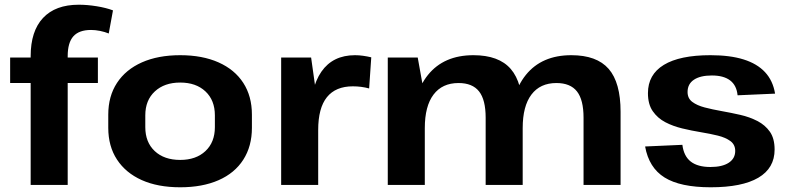

<svg xmlns="http://www.w3.org/2000/svg" viewBox="-20 -784 3348 814"><path d="M110 -546Q110 -652 162.5 -708Q215 -764 314 -764Q350 -764 390 -757.5Q430 -751 459 -740L441 -642Q424 -649 404 -653Q384 -657 366 -657Q315 -657 291 -630Q267 -603 267 -546V0H110ZM23 -540H395V-432H23Z M744 10Q649 10 581 -20.5Q513 -51 476 -107.5Q439 -164 439 -242V-298Q439 -376 476 -432.5Q513 -489 581.5 -519.5Q650 -550 744 -550Q838 -550 906.5 -519.5Q975 -489 1011.5 -432.5Q1048 -376 1048 -298V-242Q1048 -164 1011.5 -107Q975 -50 906.5 -20Q838 10 744 10ZM744 -106Q811 -106 851 -143.5Q891 -181 891 -245V-295Q891 -359 851 -396.5Q811 -434 744 -434Q677 -434 636.5 -396.5Q596 -359 596 -295V-245Q596 -181 636 -143.5Q676 -106 744 -106Z M1172 -540H1299L1329 -327V0H1172ZM1294 -273Q1294 -410 1342.5 -480Q1391 -550 1485 -550Q1502 -550 1519.5 -547.5Q1537 -545 1554 -541L1545 -409Q1512 -418 1476 -418Q1403 -418 1366 -372Q1329 -326 1329 -233Z M2454 -285Q2454 -361 2426 -396.5Q2398 -432 2339 -432Q2270 -432 2233 -383Q2196 -334 2196 -241L2142 -162V-228Q2142 -383 2209.5 -466.5Q2277 -550 2402 -550Q2510 -550 2560.5 -492Q2611 -434 2611 -310V0H2454ZM1624 -540H1751L1781 -373V0H1624ZM2039 -285Q2039 -361 2011 -396.5Q1983 -432 1924 -432Q1855 -432 1818 -383Q1781 -334 1781 -241L1727 -162V-228Q1727 -383 1794.5 -466.5Q1862 -550 1987 -550Q2095 -550 2145.5 -491.5Q2196 -433 2196 -310V0H2039Z M2993 10Q2864 10 2797.5 -31.5Q2731 -73 2715 -163L2873 -170Q2879 -122 2908.5 -99Q2938 -76 2992 -76Q3042 -76 3069.5 -94Q3097 -112 3097 -144Q3097 -171 3076.5 -186Q3056 -201 3023.5 -209Q2991 -217 2951.5 -223.5Q2912 -230 2872.5 -239.5Q2833 -249 2800.5 -266Q2768 -283 2747.5 -312.5Q2727 -342 2727 -389Q2727 -468 2794.5 -509Q2862 -550 2992 -550Q3075 -550 3132.5 -532Q3190 -514 3223.5 -478Q3257 -442 3266 -387L3107 -380Q3103 -422 3075.5 -443Q3048 -464 2998 -464Q2949 -464 2922 -446Q2895 -428 2895 -394Q2895 -367 2915 -352Q2935 -337 2967.5 -328.5Q3000 -320 3039.5 -313Q3079 -306 3118.5 -297Q3158 -288 3191 -271Q3224 -254 3244 -225.5Q3264 -197 3264 -150Q3264 -71 3195 -30.5Q3126 10 2993 10Z"/></svg>

Font: Pathway Extreme 72pt
Style: Bold
Weight: 700
Designer: Eduardo Rodriguez Tunni
Foundry: Eduardo Rodriguez Tunni
Version: Version 1.001;gftools[0.9.26]